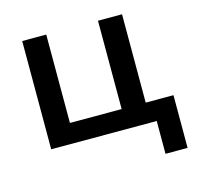

<svg xmlns="http://www.w3.org/2000/svg" viewBox="-96 -597 873 848"><g transform="rotate(-15 340.0 -172.5)"><path d="M76.5 0V-495H186.5V-91H423V-495H533V0ZM559 150V0H478V-91H660V150Z"/></g></svg>

Font: Geologica Roman
Style: Regular
Weight: 400
Designer: Sindre Bremnes, Frode Helland
Foundry: Monokrom Skriftforlag AS
Version: Version 1.010;gftools[0.9.28]